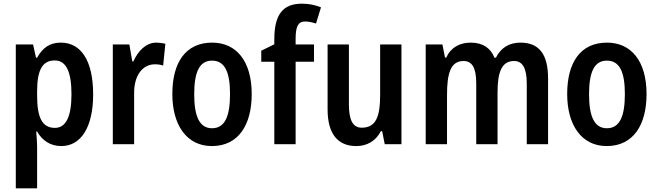

<svg xmlns="http://www.w3.org/2000/svg" viewBox="-20 -785 3580 1045"><path d="M311 -553C253 -553 213 -527 182 -471H176L160 -543H66V240H182V15C182 -7 180 -36 177 -69H182C210 -20 254 10 314 10C420 10 487 -92 487 -271C487 -455 421 -553 311 -553ZM278 -456C341 -456 369 -393 369 -271C369 -151 339 -89 279 -89C209 -89 182 -146 182 -265V-287C182 -403 210 -456 278 -456Z M831 -553C774 -553 731 -507 706 -451H700L684 -543H594V0H710V-280C710 -376 757 -435 823 -435C839 -435 855 -433 868 -428L880 -547C863 -551 847 -553 831 -553Z M1350 -273C1350 -454 1265 -553 1135 -553C990 -553 918 -445 918 -273C918 -106 995 10 1133 10C1280 10 1350 -108 1350 -273ZM1037 -272C1037 -394 1066 -455 1134 -455C1203 -455 1232 -394 1232 -273C1232 -150 1203 -87 1134 -87C1066 -87 1037 -151 1037 -272Z M1689 -449V-543H1589V-574C1589 -641 1603 -668 1640 -668C1661 -668 1681 -663 1700 -657L1727 -745C1694 -758 1663 -765 1623 -765C1519 -765 1473 -705 1473 -571V-544L1402 -509V-449H1473V0H1589V-449Z M2165 -543H2049V-267C2049 -152 2027 -90 1949 -90C1900 -90 1879 -132 1879 -217V-543H1763V-189C1763 -61 1815 10 1919 10C1977 10 2025 -17 2053 -71H2060L2074 0H2165Z M2813 -553C2752 -553 2707 -526 2679 -471H2671C2652 -521 2610 -553 2542 -553C2482 -553 2433 -526 2409 -472H2402L2388 -543H2297V0H2413V-267C2413 -385 2432 -453 2503 -453C2550 -453 2572 -415 2572 -331V0H2688V-284C2688 -395 2712 -453 2778 -453C2824 -453 2847 -414 2847 -330V0H2963V-358C2963 -491 2913 -553 2813 -553Z M3499 -273C3499 -454 3414 -553 3284 -553C3139 -553 3067 -445 3067 -273C3067 -106 3144 10 3282 10C3429 10 3499 -108 3499 -273ZM3186 -272C3186 -394 3215 -455 3283 -455C3352 -455 3381 -394 3381 -273C3381 -150 3352 -87 3283 -87C3215 -87 3186 -151 3186 -272Z"/></svg>

Font: Noto Sans Arabic Cond SemBd
Style: Regular
Weight: 600
Width: 3
Designer: Monotype Design Team, Nadine Chahine, Nizar Qandah and Khaled Hosny
Foundry: Monotype Imaging Inc.
Version: Version 2.012